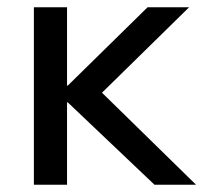

<svg xmlns="http://www.w3.org/2000/svg" viewBox="-20 -507 558 527"><path d="M73 0V-487H164V-272H166L385 -487H499L237 -230V-275L518 0H404L166 -226H164V0Z"/></svg>

Font: Nunito Sans 12pt Medium
Style: Regular
Weight: 500
Designer: Vernon Adams
Foundry: Vernon Adams
Version: Version 3.101;gftools[0.9.27]